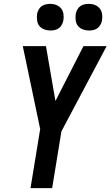

<svg xmlns="http://www.w3.org/2000/svg" viewBox="-20 -974 572 994"><path d="M138 0 188 -306 98 -735H218L267 -451L412 -735H532L298 -294L250 0ZM440 -816Q424 -816 408.5 -822Q393 -828 383.5 -840Q374 -852 372 -868.5Q370 -885 372 -902Q374 -913 380 -924Q386 -935 395.5 -942Q405 -949 417 -951.5Q429 -954 440 -954Q457 -954 472 -948Q487 -942 496.5 -930Q506 -918 508.5 -901.5Q511 -885 508 -868Q506 -857 500 -846Q494 -835 484.5 -828Q475 -821 463.5 -818.5Q452 -816 440 -816ZM240 -816Q224 -816 208.5 -822Q193 -828 183.5 -840Q174 -852 172 -868.5Q170 -885 172 -902Q174 -913 180 -924Q186 -935 195.5 -942Q205 -949 217 -951.5Q229 -954 240 -954Q257 -954 272 -948Q287 -942 296.5 -930Q306 -918 308.5 -901.5Q311 -885 308 -868Q306 -857 300 -846Q294 -835 284.5 -828Q275 -821 263.5 -818.5Q252 -816 240 -816Z"/></svg>

Font: Iosevka Custom
Style: Bold Italic
Weight: 700
Italic angle: -9°
Designer: Belleve Invis
Foundry: Belleve Invis
Version: Version 30.3.1; ttfautohint (v1.8.3)